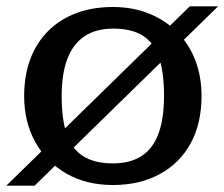

<svg xmlns="http://www.w3.org/2000/svg" viewBox="-32 -570 706 604"><path d="M-12 14 565 -550H654L77 14ZM162 -268Q162 -194 178 -147.5Q194 -101 230 -78.5Q266 -56 323 -56Q377 -56 413 -79Q449 -102 466.5 -149.5Q484 -197 484 -268Q484 -343 468 -389.5Q452 -436 417 -458Q382 -480 324 -480Q270 -480 234 -456Q198 -432 180 -385Q162 -338 162 -268ZM44 -268Q44 -333 63.5 -384.5Q83 -436 119.5 -472.5Q156 -509 207.5 -528.5Q259 -548 323 -548Q386 -548 437.5 -527Q489 -506 526 -468.5Q563 -431 582.5 -380Q602 -329 602 -268Q602 -182 568 -119.5Q534 -57 471 -22.5Q408 12 323 12Q239 12 176 -24.5Q113 -61 78.5 -124Q44 -187 44 -268Z"/></svg>

Font: Roboto Serif Medium
Style: Regular
Weight: 500
Designer: Greg Gazdowicz
Foundry: Commercial Type
Version: Version 1.008